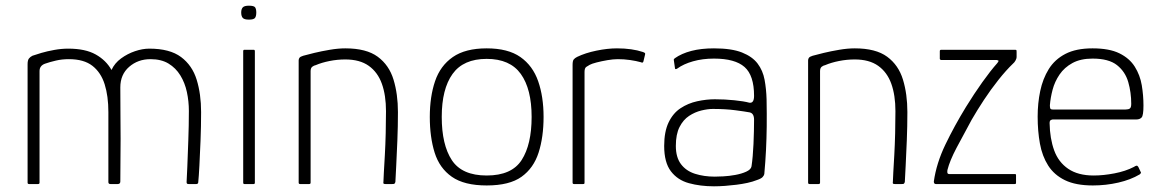

<svg xmlns="http://www.w3.org/2000/svg" viewBox="-20 -647 4079 675"><path d="M82 0Q77 0 77 -5V-421Q77 -435 81.5 -441Q86 -447 94 -451Q105 -455 125.5 -461Q146 -467 171 -471.5Q196 -476 220 -476Q280 -476 316.5 -455.5Q353 -435 372 -401Q383 -425 405.5 -441.5Q428 -458 454.5 -467Q481 -476 505 -476Q577 -476 616.5 -446.5Q656 -417 671.5 -366.5Q687 -316 687 -253Q687 -202 685 -152.5Q683 -103 681 -64.5Q679 -26 677 -7Q677 -3 675 -1.5Q673 0 670 0H643Q639 0 637.5 -1.5Q636 -3 636 -7Q637 -20 638.5 -60Q640 -100 642 -153Q644 -206 644 -257Q644 -291 637 -323.5Q630 -356 614 -382Q598 -408 572.5 -423.5Q547 -439 509 -439Q465 -439 434 -412Q403 -385 403 -340Q403 -282 403.5 -238.5Q404 -195 404 -158.5Q404 -122 403.5 -86Q403 -50 403 -9Q403 0 394 0H368Q361 0 361 -7V-253Q361 -309 348 -350.5Q335 -392 305 -415.5Q275 -439 222 -439Q198 -439 176.5 -434Q155 -429 138 -423Q119 -416 119 -397V-5Q119 0 114 0Z M881 -603Q881 -590 876.5 -584Q872 -578 855 -578Q839 -578 833.5 -584Q828 -590 828 -603Q828 -615 833.5 -621Q839 -627 855 -627Q873 -627 877 -621Q881 -615 881 -603ZM876 -5Q876 0 872 0H839Q835 0 835 -5V-467Q835 -472 839 -472H872Q876 -472 876 -467Z M1035 0Q1030 0 1030 -5Q1030 -112 1030 -220Q1030 -328 1030 -435Q1030 -440 1033 -444Q1036 -448 1046 -451Q1060 -455 1085 -461Q1110 -467 1139.5 -472Q1169 -477 1194 -477Q1268 -477 1308 -447.5Q1348 -418 1363.5 -367Q1379 -316 1379 -253Q1379 -203 1377 -153.5Q1375 -104 1373 -65Q1371 -26 1370 -7Q1368 -2 1366.5 -1Q1365 0 1359 0H1335Q1330 0 1328.5 -1.5Q1327 -3 1328 -8Q1328 -16 1329.5 -41Q1331 -66 1333 -102Q1335 -138 1336 -178.5Q1337 -219 1337 -256Q1337 -312 1322.5 -352.5Q1308 -393 1276.5 -415.5Q1245 -438 1194 -438Q1166 -438 1138.5 -432.5Q1111 -427 1090 -418Q1084 -417 1078 -412.5Q1072 -408 1072 -397Q1072 -333 1072 -267.5Q1072 -202 1072 -136Q1072 -70 1072 -5Q1072 0 1067 0Z M1691 5Q1612 5 1568.5 -25.5Q1525 -56 1508 -110.5Q1491 -165 1491 -236Q1491 -307 1509.5 -361.5Q1528 -416 1572 -446.5Q1616 -477 1691 -477Q1766 -477 1809.5 -446.5Q1853 -416 1872 -361.5Q1891 -307 1891 -236Q1891 -165 1873.5 -110.5Q1856 -56 1813.5 -25.5Q1771 5 1691 5ZM1691 -30Q1779 -30 1814 -84.5Q1849 -139 1849 -236Q1849 -334 1811 -387Q1773 -440 1691 -440Q1609 -440 1571 -387Q1533 -334 1533 -236Q1533 -138 1568.5 -84Q1604 -30 1691 -30Z M2149 -477Q2202 -477 2241 -464Q2243 -463 2246 -461.5Q2249 -460 2248 -456L2242 -431Q2241 -428 2239 -427Q2237 -426 2234 -428Q2216 -433 2195 -436Q2174 -439 2152 -439Q2136 -439 2115.5 -435.5Q2095 -432 2077.5 -427.5Q2060 -423 2053 -419Q2048 -416 2041.5 -412Q2035 -408 2035 -394V-6Q2035 -2 2034 -1Q2033 0 2030 0H1998Q1996 0 1994.5 -1Q1993 -2 1993 -5V-419Q1993 -433 1997 -438Q2001 -443 2009 -447Q2038 -461 2077 -469Q2116 -477 2149 -477Z M2490 8Q2442 8 2402 -3Q2362 -14 2338.5 -45Q2315 -76 2315 -134Q2315 -184 2330.5 -216.5Q2346 -249 2372.5 -266.5Q2399 -284 2431 -291Q2463 -298 2493 -298Q2528 -298 2562 -294.5Q2596 -291 2614 -286Q2631 -283 2631 -310Q2631 -382 2597.5 -411.5Q2564 -441 2490 -441Q2450 -441 2416.5 -431.5Q2383 -422 2361 -406Q2358 -404 2355.5 -404Q2353 -404 2353 -407L2349 -435Q2348 -438 2349.5 -439Q2351 -440 2352 -442Q2376 -459 2410.5 -468Q2445 -477 2490 -477Q2552 -477 2588.5 -462.5Q2625 -448 2643.5 -423.5Q2662 -399 2668 -366.5Q2674 -334 2675 -298Q2676 -245 2675.5 -202.5Q2675 -160 2673 -119.5Q2671 -79 2667 -35Q2666 -30 2661 -24.5Q2656 -19 2641 -14Q2626 -8 2607.5 -4Q2589 0 2569 2.5Q2549 5 2529 6.5Q2509 8 2490 8ZM2493 -26Q2503 -26 2523 -27Q2543 -28 2565 -32Q2587 -36 2603.5 -43.5Q2620 -51 2622 -62Q2627 -95 2629 -141Q2631 -187 2631 -226Q2631 -249 2615 -252Q2599 -255 2564.5 -259.5Q2530 -264 2486 -264Q2468 -264 2445.5 -258.5Q2423 -253 2402.5 -239.5Q2382 -226 2369 -200.5Q2356 -175 2356 -134Q2356 -94 2374 -70Q2392 -46 2423.5 -36Q2455 -26 2493 -26Z M2826 0Q2821 0 2821 -5Q2821 -112 2821 -220Q2821 -328 2821 -435Q2821 -440 2824 -444Q2827 -448 2837 -451Q2851 -455 2876 -461Q2901 -467 2930.5 -472Q2960 -477 2985 -477Q3059 -477 3099 -447.5Q3139 -418 3154.5 -367Q3170 -316 3170 -253Q3170 -203 3168 -153.5Q3166 -104 3164 -65Q3162 -26 3161 -7Q3159 -2 3157.5 -1Q3156 0 3150 0H3126Q3121 0 3119.5 -1.5Q3118 -3 3119 -8Q3119 -16 3120.5 -41Q3122 -66 3124 -102Q3126 -138 3127 -178.5Q3128 -219 3128 -256Q3128 -312 3113.5 -352.5Q3099 -393 3067.5 -415.5Q3036 -438 2985 -438Q2957 -438 2929.5 -432.5Q2902 -427 2881 -418Q2875 -417 2869 -412.5Q2863 -408 2863 -397Q2863 -333 2863 -267.5Q2863 -202 2863 -136Q2863 -70 2863 -5Q2863 0 2858 0Z M3263 -9Q3272 -73 3303.5 -138.5Q3335 -204 3376 -271Q3405 -318 3433.5 -358Q3462 -398 3486 -425Q3490 -430 3490.5 -432.5Q3491 -435 3484 -436H3289Q3287 -436 3285.5 -437.5Q3284 -439 3284 -440V-467Q3284 -470 3285.5 -471Q3287 -472 3289 -472H3548Q3553 -472 3553.5 -470.5Q3554 -469 3554 -465V-446Q3554 -441 3550 -434Q3546 -427 3542 -424Q3517 -400 3490 -366Q3463 -332 3439 -295.5Q3415 -259 3396 -226Q3367 -173 3343 -127.5Q3319 -82 3311 -50Q3310 -46 3310.5 -40.5Q3311 -35 3318 -35H3548Q3550 -35 3551 -34.5Q3552 -34 3552 -31V-5Q3552 -2 3551 -1Q3550 0 3547 0H3270Q3267 0 3265 -2Q3263 -4 3263 -9Z M3628 -237Q3628 -284 3637 -327Q3646 -370 3667 -404Q3688 -438 3725.5 -457.5Q3763 -477 3821 -477Q3880 -477 3915.5 -459.5Q3951 -442 3969.5 -412.5Q3988 -383 3994 -347.5Q4000 -312 4000 -276Q4000 -241 3993.5 -234Q3987 -227 3975 -227H3681Q3679 -227 3674.5 -225Q3670 -223 3670 -214Q3671 -160 3686 -118.5Q3701 -77 3735.5 -53.5Q3770 -30 3825 -30Q3859 -30 3898 -37.5Q3937 -45 3966 -60Q3972 -64 3975.5 -64.5Q3979 -65 3982 -60L3990 -43Q3992 -40 3991 -38.5Q3990 -37 3987 -34Q3955 -15 3911.5 -5Q3868 5 3822 5Q3762 5 3724 -13.5Q3686 -32 3665 -65Q3644 -98 3636 -142Q3628 -186 3628 -237ZM3957 -282Q3957 -322 3946.5 -358.5Q3936 -395 3907 -418Q3878 -441 3821 -441Q3779 -441 3750.5 -425.5Q3722 -410 3705 -385Q3688 -360 3680.5 -331.5Q3673 -303 3671 -277Q3671 -269 3672.5 -265.5Q3674 -262 3682 -262H3937Q3947 -262 3952 -265.5Q3957 -269 3957 -282Z"/></svg>

Font: Glory ExtraLight
Style: Regular
Weight: 250
Version: Version 1.011